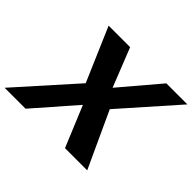

<svg xmlns="http://www.w3.org/2000/svg" viewBox="-155 -941 1167 1167"><g transform="rotate(45 428.5 -357.0)"><path d="M544 -360 710 0H519L410 -263L180 0H0L329 -368L180 -714H365L464 -464L676 -714H857Z"/></g></svg>

Font: Passageway
Style: BdIt
Weight: 700
Foundry: Ascender Corporation
Version: Version 1.11